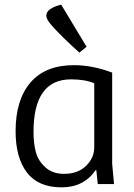

<svg xmlns="http://www.w3.org/2000/svg" viewBox="-20 -791 575 825"><path d="M462 -479V-87L470 0H400L394 -59L391 -60Q340 14 245 14Q144 14 95.5 -50Q47 -114 47 -227Q47 -362 111 -436.5Q175 -511 298 -511Q377 -511 462 -479ZM385 -158V-433Q347 -450 285 -450Q124 -450 124 -224Q124 -175 134 -137.5Q144 -100 175 -72Q206 -44 255 -44Q315 -44 350 -78.5Q385 -113 385 -158ZM243 -771 352 -590 321 -565Q243 -635 201 -683Q179 -708 179 -724Q179 -755 243 -771Z"/></svg>

Font: BreeCF
Style: Light
Weight: 300
Designer: Veronika Burian, Jos Scaglione
Foundry: TypeTogether
Version: Version 0.0.2